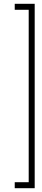

<svg xmlns="http://www.w3.org/2000/svg" viewBox="-20 -770 222 1010"><path d="M162.5 220H57.5V188.5H131V-718.5H57.5V-750H162.5Z"/></svg>

Font: Imbue Light
Style: Regular
Weight: 300
Designer: Tyler Finck
Foundry: Etcetera Type Company
Version: Version 1.102